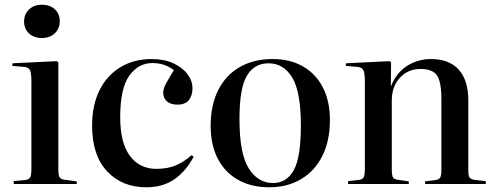

<svg xmlns="http://www.w3.org/2000/svg" viewBox="-20 -779 2099 813"><path d="M157 -618Q124 -618 103 -637.5Q82 -657 82 -688Q82 -719 103 -739Q124 -759 157 -759Q192 -759 212.5 -739.5Q233 -720 233 -689Q233 -658 212 -638Q191 -618 157 -618ZM38 0V-12L88 -17Q104 -19 108.5 -29Q113 -39 113 -65V-435Q113 -469 107 -482Q101 -495 79 -496L32 -500L33 -511L220 -520L227 -515V-61Q227 -38 232 -29Q237 -20 253 -18L305 -11V0Z M599 14Q497 14 433.5 -53.5Q370 -121 370 -247Q370 -334 401.5 -397Q433 -460 490 -494.5Q547 -529 622 -529Q675 -529 714 -511Q753 -493 774 -465Q795 -437 795 -405Q795 -375 780 -355.5Q765 -336 731 -336Q702 -336 686.5 -350Q671 -364 671 -387Q671 -403 682 -423.5Q693 -444 716 -482Q678 -512 625 -512Q566 -512 527.5 -458.5Q489 -405 489 -283Q489 -174 530 -119Q571 -64 642 -64Q693 -64 728.5 -80.5Q764 -97 791 -122L800 -115Q765 -51 716.5 -18.5Q668 14 599 14Z M1120 14Q1045 14 989 -17Q933 -48 902.5 -106.5Q872 -165 872 -246Q872 -334 904 -397.5Q936 -461 995 -495Q1054 -529 1135 -529Q1208 -529 1262.5 -498Q1317 -467 1347 -409Q1377 -351 1377 -270Q1377 -183 1345 -119Q1313 -55 1255 -20.5Q1197 14 1120 14ZM1136 -4Q1194 -4 1224 -58.5Q1254 -113 1254 -247Q1254 -390 1217.5 -450.5Q1181 -511 1117 -511Q1057 -511 1025.5 -458.5Q994 -406 994 -275Q994 -129 1033 -66.5Q1072 -4 1136 -4Z M1454 0V-12L1499 -17Q1515 -19 1520 -28.5Q1525 -38 1525 -65V-435Q1525 -469 1518.5 -482Q1512 -495 1490 -496L1444 -500L1445 -511L1630 -520L1636 -515L1635 -415H1636Q1659 -472 1704.5 -500.5Q1750 -529 1805 -529Q1882 -529 1922.5 -484Q1963 -439 1963 -354V-58Q1963 -35 1968.5 -27Q1974 -19 1993 -17L2037 -12V0H1780V-11L1820 -16Q1838 -18 1843.5 -26.5Q1849 -35 1849 -58V-360Q1849 -432 1830.5 -459.5Q1812 -487 1760 -487Q1708 -487 1673.5 -450Q1639 -413 1639 -353V-61Q1639 -38 1643.5 -29Q1648 -20 1663 -18L1711 -11V0Z"/></svg>

Font: Literata 72pt Medium
Style: Regular
Weight: 500
Designer: Latin by Veronika Burian and Jose Scaglione. Greek by Irene Vlachou. Cyrillic by Vera Evstafieva.
Foundry: TypeTogether
Version: Version 3.002